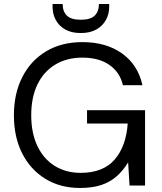

<svg xmlns="http://www.w3.org/2000/svg" viewBox="-20 -921 802 953"><path d="M377 12Q279 12 205 -33.5Q131 -79 90 -160Q49 -241 49 -349Q49 -456 90.5 -538Q132 -620 208.5 -666Q285 -712 389 -712Q507 -712 586 -655.5Q665 -599 687 -498H590Q576 -561 524 -598Q472 -635 389 -635Q312 -635 254.5 -600.5Q197 -566 166 -502Q135 -438 135 -349Q135 -260 166 -195.5Q197 -131 252.5 -97Q308 -63 380 -63Q492 -63 549 -129Q606 -195 614 -308H412V-374H700V0H623L616 -115Q591 -74 558.5 -45.5Q526 -17 482 -2.5Q438 12 377 12ZM381 -757Q335 -757 304 -774.5Q273 -792 257 -821.5Q241 -851 241 -887V-901H291Q291 -864 312 -843.5Q333 -823 381 -823Q429 -823 450 -843.5Q471 -864 471 -901H522V-887Q522 -851 505.5 -821.5Q489 -792 458 -774.5Q427 -757 381 -757Z"/></svg>

Font: DM Sans 9pt
Style: Regular
Weight: 400
Designer: Colophon Foundry, Jonny Pinhorn
Foundry: Colophon Foundry
Version: Version 4.004;gftools[0.9.30]